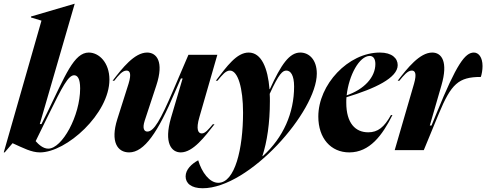

<svg xmlns="http://www.w3.org/2000/svg" viewBox="-38 -800 2591 1023"><path d="M-18 12H-13L29 -37C87 -11 129 12 175 12C316 12 545 -194 545 -376C545 -466 490 -520 435 -520C356 -520 310 -398 213 -199L183 -139H174L360 -780H359L127 -712V-707L183 -690ZM152 -48 223 -193C294 -338 326 -399 357 -399C374 -399 389 -383 389 -329C389 -183 293 -8 219 -8C191 -8 167 -31 152 -48Z M562 -370H571C593 -398 614 -424 636 -424C653 -424 664 -410 647 -354L587 -165C549 -44 588 12 650 12C731 12 804 -96 894 -309L926 -382H935L873 -172C834 -37 876 12 925 12C991 12 1054 -73 1105 -138H1096C1073 -111 1056 -89 1037 -89C1019 -89 1004 -108 1025 -178L1120 -508H966L885 -319C817 -160 782 -99 747 -99C731 -99 719 -114 733 -157L795 -345C837 -472 796 -520 746 -520C678 -520 613 -436 562 -370Z M951 140C951 176 980 203 1042 203C1290 203 1650 -206 1650 -408C1650 -483 1608 -520 1562 -520C1504 -520 1460 -457 1400 -325H1398C1389 -437 1355 -520 1287 -520C1223 -520 1171 -447 1112 -370H1121C1147 -402 1165 -424 1187 -424C1230 -424 1257 -330 1257 -200C1257 -7 1214 174 1125 174C1078 174 1037 118 1018 54C983 73 951 103 951 140ZM1360 32C1385 -45 1400 -144 1400 -261C1400 -274 1400 -287 1399 -300C1449 -409 1468 -424 1488 -424C1510 -424 1529 -400 1529 -339C1529 -199 1472 -67 1362 32Z M1658 -179C1658 -63 1725 12 1823 12C1932 12 1999 -79 2053 -187H2045C2009 -122 1975 -95 1924 -95C1856 -95 1807 -143 1807 -253C1807 -263 1807 -272 1808 -282C1960 -328 2081 -385 2081 -453C2081 -489 2051 -520 1986 -520C1817 -520 1658 -349 1658 -179ZM1809 -292C1821 -400 1877 -502 1932 -502C1949 -502 1962 -489 1962 -459C1962 -389 1903 -324 1809 -292Z M2168 -354 2065 0H2220L2300 -194C2366 -353 2405 -390 2524 -390C2529 -405 2533 -427 2533 -448C2533 -495 2512 -520 2487 -520C2440 -520 2395 -459 2289 -199L2261 -131H2252L2314 -345C2351 -472 2315 -520 2265 -520C2198 -520 2132 -436 2081 -370H2090C2113 -398 2134 -424 2156 -424C2173 -424 2184 -410 2168 -354Z"/></svg>

Font: Nyght Serif Bold Italic
Style: Regular
Weight: 700
Italic angle: -16°
Designer: Maksym Kobuzan
Version: Version 0.410;Glyphs 3.1.2 (3151)